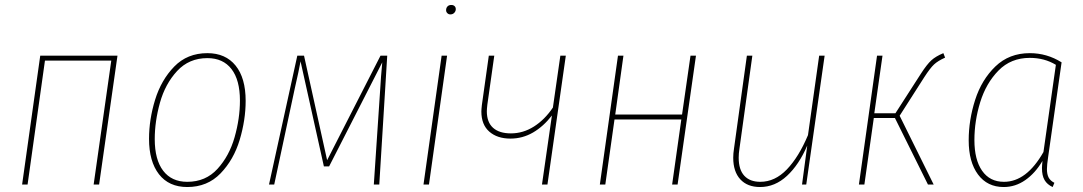

<svg xmlns="http://www.w3.org/2000/svg" viewBox="-20 -743 4361 773"><path d="M357 0 428 -499H161L91 0H69L142 -519H453L379 0Z M580 -184Q580 -262 604.5 -341.5Q629 -421 681.5 -475Q734 -529 815 -529Q888 -529 928.5 -479Q969 -429 969 -337Q969 -260 945 -180Q921 -100 868 -45Q815 10 734 10Q660 10 620 -41.5Q580 -93 580 -184ZM946 -338Q946 -421 912 -465Q878 -509 815 -509Q741 -509 693 -457Q645 -405 624 -329.5Q603 -254 603 -183Q603 -100 637 -55.5Q671 -11 734 -11Q808 -11 855.5 -63Q903 -115 924.5 -190.5Q946 -266 946 -338Z M1507 0H1485L1511 -388Q1513 -428 1519 -492L1305 -73H1284L1190 -496Q1183 -457 1167 -388L1084 0H1063L1177 -519H1204L1297 -98L1512 -519H1539Z M1780 -519 1707 0H1685L1758 -519ZM1776 -702Q1776 -711 1781.5 -717Q1787 -723 1797 -723Q1805 -723 1810 -718.5Q1815 -714 1815 -706Q1815 -698 1809 -691.5Q1803 -685 1793 -685Q1786 -685 1781 -690Q1776 -695 1776 -702Z M2184 0H2162L2202 -278Q2168 -234 2126 -209.5Q2084 -185 2035 -185Q1982 -185 1950 -213Q1918 -241 1918 -294Q1918 -302 1920 -320L1948 -519H1970L1942 -321Q1940 -303 1940 -295Q1940 -251 1965 -228.5Q1990 -206 2037 -206Q2086 -206 2129.5 -233.5Q2173 -261 2206 -310L2236 -519H2258Z M2686 0 2723 -262H2454L2417 0H2395L2468 -519H2490L2457 -282H2726L2760 -519H2782L2708 0Z M2932 -108Q2932 -125 2935 -144L2987 -519H3009L2957 -144Q2954 -125 2954 -108Q2954 -60 2976.5 -35.5Q2999 -11 3041 -11Q3100 -11 3148 -61Q3196 -111 3233 -199L3278 -519H3300L3226 0H3209L3230 -157Q3197 -80 3148.5 -35Q3100 10 3040 10Q2989 10 2960.5 -21Q2932 -52 2932 -108Z M3785 -511Q3756 -498 3740.5 -483.5Q3725 -469 3701 -432L3602 -277L3739 0H3716L3583 -268H3498L3460 0H3438L3511 -519H3533L3500 -287H3585L3688 -447Q3712 -484 3729.5 -500Q3747 -516 3778 -529Z M4254 -492 4200 -112Q4195 -79 4195 -62Q4195 -41 4202 -28Q4209 -15 4225 -7L4218 10Q4196 0 4185.5 -18Q4175 -36 4175 -66Q4175 -75 4177 -95Q4148 -46 4108 -18Q4068 10 4021 10Q3955 10 3917.5 -40.5Q3880 -91 3880 -178Q3880 -260 3906 -341Q3932 -422 3987.5 -475.5Q4043 -529 4126 -529Q4195 -529 4254 -492ZM3903 -179Q3903 -100 3934 -55.5Q3965 -11 4022 -11Q4113 -11 4181 -131L4231 -482Q4185 -510 4126 -510Q4050 -510 4000 -459Q3950 -408 3926.5 -332Q3903 -256 3903 -179Z"/></svg>

Font: Fira Sans Condensed Thin
Style: Italic
Weight: 250
Width: 3
Italic angle: -8°
Designer: Carrois Corporate & Edenspiekermann AG
Foundry: Carrois Corporate GbR & Edenspiekermann AG
Version: Version 4.203